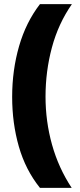

<svg xmlns="http://www.w3.org/2000/svg" viewBox="-20 -754 387 932"><path d="M39 -284Q39 -413 72.5 -529.5Q106 -646 174 -734H329Q263 -639 232 -523.5Q201 -408 201 -285Q201 -165 232.5 -52Q264 61 328 158H174Q104 71 71.5 -42.5Q39 -156 39 -284Z"/></svg>

Font: Noto Sans Myanmar SemiCondensed Black
Style: Regular
Weight: 900
Width: 4
Designer: Monotype Design Team
Foundry: Monotype Imaging Inc.
Version: Version 2.107; ttfautohint (v1.8.4.7-5d5b)